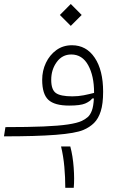

<svg xmlns="http://www.w3.org/2000/svg" viewBox="-27 -676 633 954"><path d="M-7.3 1.5 0 -44.4Q113.3 -44.4 189 -47.6Q264.6 -50.8 310.5 -57.6Q356.4 -64.5 379.4 -75.2Q396 -83 408.7 -94Q421.4 -105 429.4 -126.5Q437.5 -147.9 439.5 -187L431.2 -186.5Q419.9 -171.9 396 -161.6Q372.1 -151.4 316.4 -151.4Q244.1 -151.4 213.4 -179.9Q182.6 -208.5 182.6 -279.3Q182.6 -324.7 201.2 -363.8Q219.7 -402.8 252.9 -427Q286.1 -451.2 330.6 -451.2Q401.9 -451.2 443.6 -389.2Q485.4 -327.1 485.4 -220.2Q485.4 -160.2 473.6 -123.3Q461.9 -86.4 440.2 -64.9Q418.5 -43.5 387.2 -30.3Q347.7 -13.7 250.5 -6.1Q153.3 1.5 -7.3 1.5ZM440.4 -214.4Q440.4 -215.8 440.4 -216.8Q440.4 -298.8 411.1 -352.1Q381.8 -405.3 327.1 -405.3Q282.2 -405.3 254.9 -367.7Q227.5 -330.1 227.5 -279.3Q227.5 -230.5 250.5 -213.9Q273.4 -197.3 332.5 -197.3Q361.8 -197.3 388.9 -202.6Q416 -208 440.4 -214.4ZM324.7 -547.4 270.5 -601.6 324.7 -656.2 378.9 -601.6ZM297.4 257.3Q297.4 205.1 292.7 153.1Q288.1 101.1 276.4 51.8H322.3Q335 99.6 339.1 156.5Q343.3 213.4 339.4 257.3Z"/></svg>

Font: Cascadia Code NF ExtraLight
Style: Regular
Weight: 200
Monospace: yes
Designer: Aaron Bell
Foundry: Saja Typeworks
Version: Version 2404.023; ttfautohint (v1.8.4)